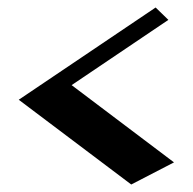

<svg xmlns="http://www.w3.org/2000/svg" viewBox="-20 -576 514 512"><path d="M330 -84 30 -310 395 -556 429 -523 171 -349 444 -143Z"/></svg>

Font: InknutAntiqua
Style: Medium
Weight: 500
Designer: Claus Eggers Srensen
Foundry: Claus Eggers Srensen
Version: Version 1.000; ttfautohint (v1.2) -l 7 -r 28 -G 50 -x 13 -D 